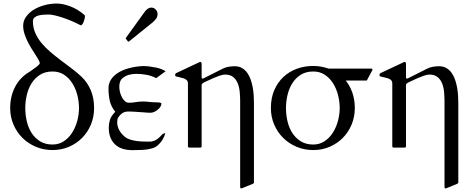

<svg xmlns="http://www.w3.org/2000/svg" viewBox="-20 -821 2627 1068"><path d="M36.6 -220.2Q36.6 -254.9 44.2 -285.2Q51.8 -315.4 65.2 -340.3Q78.6 -365.2 97.9 -385.3Q117.2 -405.3 140.6 -419.4Q140.1 -418.9 141.6 -419.7Q143.1 -420.4 145.5 -422.4Q154.8 -429.2 164.8 -436Q174.8 -442.9 182.9 -449.2Q190.9 -455.6 196 -460.7Q201.2 -465.8 201.2 -469.7Q201.2 -476.6 194.3 -488.5Q187.5 -500.5 177.2 -516.4Q167 -532.2 155 -551.5Q143.1 -570.8 132.8 -591.6Q122.6 -612.3 115.7 -634.3Q108.9 -656.2 108.9 -678.2Q108.9 -705.1 124.8 -727.5Q140.6 -750 166.7 -766.4Q192.9 -782.7 226.6 -792Q260.3 -801.3 296.4 -801.3Q312.5 -801.3 331.5 -797.4Q350.6 -793.5 371.1 -785.6Q391.6 -777.8 411.9 -765.6Q432.1 -753.4 450.7 -736.8Q452.6 -734.9 452.6 -730.5Q452.6 -726.6 450.9 -718Q449.2 -709.5 446 -701.2Q442.9 -692.9 438.5 -686.5Q434.1 -680.2 429.2 -680.2Q428.2 -680.2 427.7 -680.7Q403.3 -693.8 377 -704.8Q350.6 -715.8 326.7 -723.6Q302.7 -731.4 283 -735.8Q263.2 -740.2 252.4 -740.2Q238.3 -740.2 222.4 -739.3Q206.5 -738.3 193.4 -734.6Q180.2 -731 171.6 -723.4Q163.1 -715.8 163.1 -702.6Q163.1 -668 176 -638.2Q189 -608.4 210.4 -582.3Q231.9 -556.2 259.8 -532.5Q287.6 -508.8 317.6 -486.1Q347.7 -463.4 377.7 -440.9Q407.7 -418.5 433.1 -394.5Q466.3 -363.3 484.9 -319.3Q503.4 -275.4 503.4 -220.2Q503.4 -170.4 485.4 -127.4Q467.3 -84.5 436 -53.2Q404.8 -22 362.8 -4.2Q320.8 13.7 272.5 13.7Q222.7 13.7 179.7 -4.4Q136.7 -22.5 105 -54Q73.2 -85.4 54.9 -128.2Q36.6 -170.9 36.6 -220.2ZM419.4 -220.2Q419.4 -256.8 409.9 -293.2Q400.4 -329.6 381.8 -358.6Q363.3 -387.7 335.9 -405.5Q308.6 -423.3 272.5 -423.3Q231.4 -423.3 202.6 -405Q173.8 -386.7 155.5 -357.4Q137.2 -328.1 128.9 -292Q120.6 -255.9 120.6 -220.2Q120.6 -182.1 129.2 -145.8Q137.7 -109.4 156.2 -80.8Q174.8 -52.2 203.4 -34.7Q231.9 -17.1 272.5 -17.1Q307.6 -17.1 335.2 -35.4Q362.8 -53.7 381.3 -83Q399.9 -112.3 409.7 -148.4Q419.4 -184.6 419.4 -220.2Z M680.7 -605Q678.7 -606.9 678.7 -607.9Q678.7 -608.9 680.7 -610.8L784.7 -754.9Q793.9 -767.6 803.2 -773.2Q812.5 -778.8 821.3 -778.8Q836.4 -778.8 846.4 -767.8Q856.4 -756.8 856.4 -742.7Q856.4 -727.5 847.9 -716.3Q839.4 -705.1 829.6 -696.8L698.2 -590.8Q695.8 -589.4 694.8 -589.4Q692.9 -589.4 692.6 -589.6Q692.4 -589.8 691.4 -590.8ZM772.5 -453.6Q792.5 -453.6 812 -451.2Q831.5 -448.7 850.1 -444.8Q865.2 -441.4 877.2 -436.8Q889.2 -432.1 901.4 -424.8L848.6 -386.2Q837.4 -392.6 824 -397.2Q810.5 -401.9 795.9 -404.8Q781.2 -407.7 766.6 -408.9Q752 -410.2 738.8 -410.2Q717.3 -410.2 697.8 -405Q678.2 -399.9 660.6 -385.3Q651.4 -377.4 647.5 -365.2Q643.6 -353 643.6 -338.9Q643.6 -323.2 647.7 -307.4Q651.9 -291.5 658.9 -278.8Q666 -266.1 675.5 -257.8Q685.1 -249.5 696.3 -249.5Q716.3 -249.5 735.1 -252.9Q753.9 -256.3 774.4 -256.3Q792 -256.3 809.3 -254.2Q826.7 -252 845.2 -252Q850.6 -252 856.4 -251.7Q862.3 -251.5 866.9 -250.7Q871.6 -250 874.8 -248.5Q877.9 -247.1 877.9 -245.1Q877.9 -235.8 871.8 -226.6Q865.7 -217.3 856.4 -210Q847.2 -202.6 836.9 -198.2Q826.7 -193.8 817.9 -193.8Q809.1 -193.8 800.3 -194.3Q791.5 -194.8 782.7 -195.8Q768.1 -196.8 756.8 -197.5Q745.6 -198.2 735.6 -199Q725.6 -199.7 715.8 -200.2Q706.1 -200.7 694.3 -200.7Q683.1 -200.7 672.9 -197.8Q662.6 -194.8 652.8 -185.5Q643.6 -177.2 637.7 -167.5Q631.8 -157.7 631.8 -141.1Q631.8 -119.1 642.8 -98.1Q653.8 -77.1 674.3 -60.1Q686 -50.3 702.9 -44.9Q719.7 -39.6 738.3 -36.9Q756.8 -34.2 775.9 -33.7Q794.9 -33.2 811 -33.2Q832.5 -33.2 849.4 -43.7Q866.2 -54.2 883.8 -74.7Q886.2 -77.1 891.6 -78.4Q897 -79.6 899.4 -82Q898.9 -76.2 894 -64Q889.2 -51.8 880.1 -38.1Q871.1 -24.4 857.4 -12.5Q843.8 -0.5 825.7 4.4Q799.8 11.7 772.2 12.9Q744.6 14.2 717.3 14.2Q652.3 14.2 618.7 -19Q585 -52.2 585 -110.8Q585 -131.8 591.3 -153.6Q597.7 -175.3 621.1 -199.2Q597.7 -228.5 590.6 -260.3Q583.5 -292 583.5 -330.1Q583.5 -356 596.7 -377.2Q609.9 -398.4 634.3 -414.6Q658.7 -430.7 693.6 -440.7Q728.5 -450.7 772.5 -453.6Z M1085.9 -473.6Q1087.9 -474.6 1090.1 -475.6Q1092.3 -476.6 1093.3 -476.6Q1101.6 -476.6 1101.6 -464.8V-388.7Q1103 -383.8 1105.5 -383.8Q1107.9 -383.8 1109.1 -384.3Q1110.4 -384.8 1113.3 -385.7L1220.2 -439.5Q1234.4 -446.8 1252.2 -449.7Q1270 -452.6 1285.2 -452.6Q1309.1 -452.6 1326.4 -442.4Q1343.8 -432.1 1355.7 -415.3Q1367.7 -398.4 1375 -376.7Q1382.3 -355 1386.2 -332.3Q1390.1 -309.6 1391.4 -287.4Q1392.6 -265.1 1392.6 -247.1V194.3Q1392.6 197.3 1390.6 198.7Q1388.7 200.2 1384.8 202.1L1323.7 227.1Q1315.9 227.1 1315.9 219.2V-256.8Q1315.9 -280.8 1313.7 -307.1Q1311.5 -333.5 1303.2 -355.5Q1294.9 -377.4 1278.1 -391.8Q1261.2 -406.2 1231.9 -406.2Q1227.1 -406.2 1219.7 -405Q1212.4 -403.8 1199.5 -399.4Q1186.5 -395 1166 -386.2Q1145.5 -377.4 1114.3 -362.3Q1110.4 -359.9 1106.2 -356.7Q1102.1 -353.5 1101.6 -348.6V-7.8Q1101.6 0 1093.8 0H1033.2Q1025.4 0 1025.4 -7.8V-356.4Q1025.4 -368.2 1019 -374.8Q1012.7 -381.3 1002.9 -384.8Q993.2 -388.2 981.9 -390.4Q970.7 -392.6 960.4 -395.5Q957.5 -396.5 955.8 -398.2Q954.1 -399.9 954.1 -405.3Q954.1 -407.7 955.6 -410.2Q957 -412.6 961.4 -415Z M1722.7 13.7Q1672.9 13.7 1629.9 -4.4Q1586.9 -22.5 1555.2 -54Q1523.4 -85.4 1505.1 -128.2Q1486.8 -170.9 1486.8 -220.2Q1486.8 -275.9 1505.6 -319.3Q1524.4 -362.8 1556.4 -392.8Q1588.4 -422.9 1631.1 -438.5Q1673.8 -454.1 1722.7 -454.1Q1745.6 -454.1 1766.8 -450.2Q1788.1 -446.3 1808.1 -439.5H2043.9Q2049.3 -439.5 2050.5 -437.7Q2051.8 -436 2051.8 -431.6L2024.4 -380.9Q2022.5 -377 2021.7 -375Q2021 -373 2016.6 -373H1903.3Q1926.8 -343.8 1940.2 -304.9Q1953.6 -266.1 1953.6 -220.2Q1953.6 -170.4 1935.5 -127.4Q1917.5 -84.5 1886.2 -53.2Q1855 -22 1813 -4.2Q1771 13.7 1722.7 13.7ZM1869.6 -220.2Q1869.6 -256.8 1860.1 -293.2Q1850.6 -329.6 1832 -358.6Q1813.5 -387.7 1786.1 -405.5Q1758.8 -423.3 1722.7 -423.3Q1681.6 -423.3 1652.8 -405Q1624 -386.7 1605.7 -357.4Q1587.4 -328.1 1579.1 -292Q1570.8 -255.9 1570.8 -220.2Q1570.8 -182.1 1579.3 -145.8Q1587.9 -109.4 1606.4 -80.8Q1625 -52.2 1653.6 -34.7Q1682.1 -17.1 1722.7 -17.1Q1757.8 -17.1 1785.4 -35.4Q1813 -53.7 1831.5 -83Q1850.1 -112.3 1859.9 -148.4Q1869.6 -184.6 1869.6 -220.2Z M2222.7 -473.6Q2224.6 -474.6 2226.8 -475.6Q2229 -476.6 2230 -476.6Q2238.3 -476.6 2238.3 -464.8V-388.7Q2239.7 -383.8 2242.2 -383.8Q2244.6 -383.8 2245.8 -384.3Q2247.1 -384.8 2250 -385.7L2356.9 -439.5Q2371.1 -446.8 2388.9 -449.7Q2406.7 -452.6 2421.9 -452.6Q2445.8 -452.6 2463.1 -442.4Q2480.5 -432.1 2492.4 -415.3Q2504.4 -398.4 2511.7 -376.7Q2519 -355 2522.9 -332.3Q2526.9 -309.6 2528.1 -287.4Q2529.3 -265.1 2529.3 -247.1V194.3Q2529.3 197.3 2527.3 198.7Q2525.4 200.2 2521.5 202.1L2460.4 227.1Q2452.6 227.1 2452.6 219.2V-256.8Q2452.6 -280.8 2450.4 -307.1Q2448.2 -333.5 2439.9 -355.5Q2431.6 -377.4 2414.8 -391.8Q2397.9 -406.2 2368.7 -406.2Q2363.8 -406.2 2356.4 -405Q2349.1 -403.8 2336.2 -399.4Q2323.2 -395 2302.7 -386.2Q2282.2 -377.4 2251 -362.3Q2247.1 -359.9 2242.9 -356.7Q2238.8 -353.5 2238.3 -348.6V-7.8Q2238.3 0 2230.5 0H2169.9Q2162.1 0 2162.1 -7.8V-356.4Q2162.1 -368.2 2155.8 -374.8Q2149.4 -381.3 2139.6 -384.8Q2129.9 -388.2 2118.7 -390.4Q2107.4 -392.6 2097.2 -395.5Q2094.2 -396.5 2092.5 -398.2Q2090.8 -399.9 2090.8 -405.3Q2090.8 -407.7 2092.3 -410.2Q2093.8 -412.6 2098.1 -415Z"/></svg>

Font: Cardo
Style: Bold
Weight: 700
Designer: David J. Perry
Foundry: David J. Perry
Version: Version 1.0011